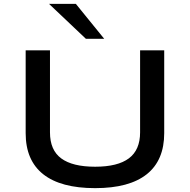

<svg xmlns="http://www.w3.org/2000/svg" viewBox="-20 -966 986 995"><path d="M473 9Q295 9 204 -63Q113 -135 113 -276V-705H239V-280Q239 -188 297.5 -145Q356 -102 473 -102Q590 -102 648 -145.5Q706 -189 706 -280V-705H831V-276Q831 -135 740.5 -63Q650 9 473 9ZM425 -765 234 -946H373L520 -765Z"/></svg>

Font: Nunito Sans 7pt Expanded SemiBold
Style: Regular
Weight: 600
Width: 7
Designer: Vernon Adams
Foundry: Vernon Adams
Version: Version 3.101;gftools[0.9.27]